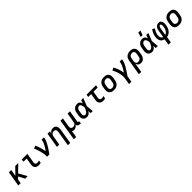

<svg xmlns="http://www.w3.org/2000/svg" viewBox="770 -3402 6260 6260"><g transform="rotate(-45 3900.0 -271.5)"><path d="M361 0 249 -213 178 -144 154 0H46L132 -520H240L202 -292L425 -520H565L319 -282L479 0Z M997 8Q970 8 943.5 3.5Q917 -1 894 -13Q871 -25 853.5 -44Q836 -63 827 -87.5Q818 -112 817.5 -139.5Q817 -167 822 -194L861 -428H720V-520H984L927 -179Q924 -159 927.5 -140Q931 -121 943.5 -108Q956 -95 975 -89.5Q994 -84 1013 -84Q1035 -84 1056.5 -88Q1078 -92 1099 -100L1084 -8Q1063 0 1041 4Q1019 8 997 8Z M1371 0Q1376 -33 1374 -65.5Q1372 -98 1366.5 -129.5Q1361 -161 1355 -192Q1349 -223 1341 -253.5Q1333 -284 1324 -314Q1315 -344 1305 -373.5Q1295 -403 1284 -432.5Q1273 -462 1260 -490L1357 -528Q1377 -485 1393 -440Q1409 -395 1423 -349Q1437 -303 1449 -256Q1461 -209 1469 -161Q1486 -185 1502 -209.5Q1518 -234 1534 -259Q1550 -284 1564.5 -309.5Q1579 -335 1592 -361Q1605 -387 1615.5 -414Q1626 -441 1630 -468L1639 -520H1747L1738 -468Q1733 -436 1721 -405Q1709 -374 1694.5 -344Q1680 -314 1663.5 -284.5Q1647 -255 1629.5 -226Q1612 -197 1594 -168.5Q1576 -140 1556.5 -111.5Q1537 -83 1517.5 -55.5Q1498 -28 1479 0Z M2117 215 2203 -303Q2206 -319 2206.5 -335Q2207 -351 2204 -366.5Q2201 -382 2194 -395.5Q2187 -409 2175.5 -418.5Q2164 -428 2149 -432Q2134 -436 2117 -436Q2096 -436 2073.5 -429.5Q2051 -423 2032.5 -408.5Q2014 -394 2003.5 -372.5Q1993 -351 1989 -329L1935 0H1827L1913 -520H2021L2007 -437Q2019 -457 2035.5 -475Q2052 -493 2073 -505.5Q2094 -518 2117 -523Q2140 -528 2162 -528Q2191 -528 2217.5 -520Q2244 -512 2264 -494.5Q2284 -477 2295.5 -452.5Q2307 -428 2311.5 -401Q2316 -374 2314.5 -345.5Q2313 -317 2308 -288L2225 215Z M2391 215 2513 -520H2621L2571 -217Q2568 -201 2567.5 -185Q2567 -169 2570 -153.5Q2573 -138 2579.5 -124.5Q2586 -111 2598 -101.5Q2610 -92 2625 -88Q2640 -84 2657 -84Q2678 -84 2700.5 -90.5Q2723 -97 2741.5 -111.5Q2760 -126 2770.5 -147.5Q2781 -169 2784 -191L2839 -520H2947L2879 -113Q2878 -107 2879 -101.5Q2880 -96 2883.5 -92Q2887 -88 2892.5 -86Q2898 -84 2904 -84H2927L2926 8H2888Q2865 8 2843.5 3.5Q2822 -1 2805 -13Q2788 -25 2778 -45Q2768 -65 2769 -87Q2757 -66 2740.5 -47.5Q2724 -29 2702.5 -16Q2681 -3 2657.5 2.5Q2634 8 2611 8Q2590 8 2569.5 4Q2549 0 2531 -10Q2529 20 2525.5 49Q2522 78 2517 108L2499 215Z M3221 8Q3190 8 3161.5 1.5Q3133 -5 3110 -21Q3087 -37 3071.5 -61Q3056 -85 3049.5 -113Q3043 -141 3043.5 -171.5Q3044 -202 3049 -232L3066 -332Q3070 -358 3078 -383Q3086 -408 3100.5 -431.5Q3115 -455 3135.5 -474Q3156 -493 3180.5 -505.5Q3205 -518 3231 -523Q3257 -528 3283 -528Q3310 -528 3334.5 -519Q3359 -510 3377 -493Q3395 -476 3406.5 -453.5Q3418 -431 3426 -407Q3436 -435 3446 -463.5Q3456 -492 3466 -520H3561Q3535 -453 3509 -385.5Q3483 -318 3455 -251Q3462 -189 3466.5 -126Q3471 -63 3477 0H3382Q3381 -25 3380.5 -50.5Q3380 -76 3380 -101Q3366 -80 3349.5 -60Q3333 -40 3312.5 -24.5Q3292 -9 3268 -0.5Q3244 8 3221 8ZM3221 -84Q3241 -84 3260 -94Q3279 -104 3294 -119.5Q3309 -135 3320 -153Q3331 -171 3340.5 -189.5Q3350 -208 3358.5 -227Q3367 -246 3375 -265Q3374 -283 3372 -301Q3370 -319 3366 -336.5Q3362 -354 3356.5 -371Q3351 -388 3342 -402.5Q3333 -417 3317.5 -426.5Q3302 -436 3283 -436Q3262 -436 3241 -426Q3220 -416 3205 -398.5Q3190 -381 3182.5 -359.5Q3175 -338 3171 -317L3155 -217Q3152 -202 3151 -187Q3150 -172 3151 -157.5Q3152 -143 3157 -129.5Q3162 -116 3170.5 -105.5Q3179 -95 3192.5 -89.5Q3206 -84 3221 -84Z M3969 8Q3942 8 3915.5 3.5Q3889 -1 3866 -13Q3843 -25 3825.5 -44Q3808 -63 3799 -87.5Q3790 -112 3789.5 -139.5Q3789 -167 3794 -194L3833 -428H3698L3713 -520H4147L4132 -428H3941L3899 -179Q3896 -159 3899.5 -140Q3903 -121 3915 -108Q3927 -95 3946 -89.5Q3965 -84 3985 -84Q4007 -84 4028.5 -88Q4050 -92 4071 -100L4056 -8Q4035 0 4013 4Q3991 8 3969 8Z M4455 8Q4423 8 4392 2.5Q4361 -3 4335 -17.5Q4309 -32 4290 -55.5Q4271 -79 4261.5 -107.5Q4252 -136 4252 -168Q4252 -200 4257 -232L4274 -332Q4278 -359 4288 -386Q4298 -413 4315.5 -437Q4333 -461 4357 -479.5Q4381 -498 4408 -509Q4435 -520 4462.5 -524Q4490 -528 4518 -528Q4550 -528 4581 -522.5Q4612 -517 4638.5 -502.5Q4665 -488 4684 -464.5Q4703 -441 4712 -412.5Q4721 -384 4721.5 -352Q4722 -320 4716 -288L4700 -188Q4695 -161 4685 -134Q4675 -107 4657.5 -83Q4640 -59 4616 -40.5Q4592 -22 4565.5 -11Q4539 0 4511 4Q4483 8 4455 8ZM4456 -84Q4472 -84 4488.5 -87Q4505 -90 4520 -97Q4535 -104 4548.5 -115.5Q4562 -127 4571.5 -141.5Q4581 -156 4586.5 -171.5Q4592 -187 4594 -203L4611 -303Q4614 -320 4614 -336.5Q4614 -353 4610.5 -368.5Q4607 -384 4599 -397Q4591 -410 4578.5 -419Q4566 -428 4550.5 -432Q4535 -436 4518 -436Q4502 -436 4485.5 -433Q4469 -430 4454 -423Q4439 -416 4425.5 -404.5Q4412 -393 4402.5 -378.5Q4393 -364 4387.5 -348.5Q4382 -333 4379 -317L4363 -217Q4360 -200 4359.5 -183.5Q4359 -167 4362.5 -151.5Q4366 -136 4374.5 -123Q4383 -110 4395.5 -101Q4408 -92 4423.5 -88Q4439 -84 4456 -84Z M4937 215 4975 -15Q4982 -58 4980 -99.5Q4978 -141 4971.5 -181.5Q4965 -222 4954.5 -261Q4944 -300 4930.5 -337.5Q4917 -375 4901 -411Q4885 -447 4865 -481L4957 -528Q4981 -487 5000.5 -443.5Q5020 -400 5036 -354.5Q5052 -309 5063.5 -261.5Q5075 -214 5081 -165Q5097 -189 5112 -213.5Q5127 -238 5141.5 -262.5Q5156 -287 5169.5 -312Q5183 -337 5194.5 -363Q5206 -389 5216 -415Q5226 -441 5230 -468L5239 -520H5347L5338 -468Q5333 -436 5321 -405Q5309 -374 5295 -344Q5281 -314 5264.5 -284.5Q5248 -255 5230.5 -226Q5213 -197 5195 -168.5Q5177 -140 5158 -112Q5139 -84 5119.5 -56Q5100 -28 5081 0L5045 215Z M5391 215 5482 -332Q5486 -359 5495.5 -386Q5505 -413 5522 -436.5Q5539 -460 5562.5 -478.5Q5586 -497 5612.5 -508Q5639 -519 5666.5 -523.5Q5694 -528 5721 -528Q5753 -528 5783.5 -522.5Q5814 -517 5840 -502Q5866 -487 5885 -463.5Q5904 -440 5912.5 -411.5Q5921 -383 5921.5 -351.5Q5922 -320 5916 -288L5900 -188Q5896 -164 5889 -140Q5882 -116 5869.5 -93.5Q5857 -71 5840 -51Q5823 -31 5800.5 -17.5Q5778 -4 5753.5 2Q5729 8 5705 8Q5677 8 5650.5 1Q5624 -6 5603.5 -22.5Q5583 -39 5571 -62.5Q5559 -86 5553 -113L5499 215ZM5661 -84Q5684 -84 5708 -91.5Q5732 -99 5751 -116Q5770 -133 5780.5 -156.5Q5791 -180 5794 -203L5811 -303Q5814 -319 5814.5 -335.5Q5815 -352 5811.5 -367.5Q5808 -383 5800.5 -396.5Q5793 -410 5781 -419Q5769 -428 5753.5 -432Q5738 -436 5721 -436Q5698 -436 5673.5 -428.5Q5649 -421 5630.5 -404Q5612 -387 5601.5 -363.5Q5591 -340 5587 -317L5573 -229Q5570 -212 5569 -195Q5568 -178 5571 -161.5Q5574 -145 5580.5 -130Q5587 -115 5598.5 -104.5Q5610 -94 5626.5 -89Q5643 -84 5661 -84Z M6221 8Q6190 8 6161.5 1.5Q6133 -5 6110 -21Q6087 -37 6071.5 -61Q6056 -85 6049.5 -113Q6043 -141 6043.5 -171.5Q6044 -202 6049 -232L6066 -332Q6070 -358 6078 -383Q6086 -408 6100.5 -431.5Q6115 -455 6135.5 -474Q6156 -493 6180.5 -505.5Q6205 -518 6231 -523Q6257 -528 6283 -528Q6310 -528 6334.5 -519Q6359 -510 6377 -493Q6395 -476 6406.5 -453.5Q6418 -431 6426 -407Q6436 -435 6446 -463.5Q6456 -492 6466 -520H6561Q6535 -453 6509 -385.5Q6483 -318 6455 -251Q6462 -189 6466.5 -126Q6471 -63 6477 0H6382Q6381 -25 6380.5 -50.5Q6380 -76 6380 -101Q6366 -80 6349.5 -60Q6333 -40 6312.5 -24.5Q6292 -9 6268 -0.5Q6244 8 6221 8ZM6221 -84Q6241 -84 6260 -94Q6279 -104 6294 -119.5Q6309 -135 6320 -153Q6331 -171 6340.5 -189.5Q6350 -208 6358.5 -227Q6367 -246 6375 -265Q6374 -283 6372 -301Q6370 -319 6366 -336.5Q6362 -354 6356.5 -371Q6351 -388 6342 -402.5Q6333 -417 6317.5 -426.5Q6302 -436 6283 -436Q6262 -436 6241 -426Q6220 -416 6205 -398.5Q6190 -381 6182.5 -359.5Q6175 -338 6171 -317L6155 -217Q6152 -202 6151 -187Q6150 -172 6151 -157.5Q6152 -143 6157 -129.5Q6162 -116 6170.5 -105.5Q6179 -95 6192.5 -89.5Q6206 -84 6221 -84ZM6293 -600 6333 -758H6435L6377 -600Z M6754 215 6789 2Q6759 -3 6732.5 -16Q6706 -29 6685 -49.5Q6664 -70 6651 -96.5Q6638 -123 6632 -152.5Q6626 -182 6626 -213Q6626 -244 6631 -276Q6642 -340 6669.5 -402Q6697 -464 6737 -520L6816 -473Q6783 -424 6759.5 -371Q6736 -318 6727 -264Q6723 -235 6723.5 -206.5Q6724 -178 6733.5 -152.5Q6743 -127 6762 -107.5Q6781 -88 6808 -81L6851 -343Q6855 -365 6861.5 -386.5Q6868 -408 6879 -428.5Q6890 -449 6905.5 -467Q6921 -485 6940.5 -497Q6960 -509 6982.5 -514.5Q7005 -520 7027 -520Q7053 -520 7077 -511Q7101 -502 7117.5 -484Q7134 -466 7142.5 -442.5Q7151 -419 7154 -393.5Q7157 -368 7155.5 -341.5Q7154 -315 7149 -288Q7144 -255 7135 -222.5Q7126 -190 7111 -158.5Q7096 -127 7074 -98.5Q7052 -70 7024 -47.5Q6996 -25 6963.5 -12Q6931 1 6897 5L6862 215ZM6906 -83Q6928 -89 6948 -103Q6968 -117 6984 -134.5Q7000 -152 7011.5 -172.5Q7023 -193 7031.5 -214.5Q7040 -236 7045 -258Q7050 -280 7054 -302Q7056 -316 7057 -329.5Q7058 -343 7058.5 -356.5Q7059 -370 7057 -383Q7055 -396 7050.5 -408Q7046 -420 7036 -428.5Q7026 -437 7013 -437Q7002 -437 6992.5 -430Q6983 -423 6976.5 -413.5Q6970 -404 6965 -393.5Q6960 -383 6957 -372.5Q6954 -362 6951.5 -351Q6949 -340 6947 -330Z M7455 8Q7423 8 7392 2.5Q7361 -3 7335 -17.5Q7309 -32 7290 -55.5Q7271 -79 7261.5 -107.5Q7252 -136 7252 -168Q7252 -200 7257 -232L7274 -332Q7278 -359 7288 -386Q7298 -413 7315.5 -437Q7333 -461 7357 -479.5Q7381 -498 7408 -509Q7435 -520 7462.5 -524Q7490 -528 7518 -528Q7550 -528 7581 -522.5Q7612 -517 7638.5 -502.5Q7665 -488 7684 -464.5Q7703 -441 7712 -412.5Q7721 -384 7721.5 -352Q7722 -320 7716 -288L7700 -188Q7695 -161 7685 -134Q7675 -107 7657.5 -83Q7640 -59 7616 -40.5Q7592 -22 7565.5 -11Q7539 0 7511 4Q7483 8 7455 8ZM7456 -84Q7472 -84 7488.5 -87Q7505 -90 7520 -97Q7535 -104 7548.5 -115.5Q7562 -127 7571.5 -141.5Q7581 -156 7586.5 -171.5Q7592 -187 7594 -203L7611 -303Q7614 -320 7614 -336.5Q7614 -353 7610.5 -368.5Q7607 -384 7599 -397Q7591 -410 7578.5 -419Q7566 -428 7550.5 -432Q7535 -436 7518 -436Q7502 -436 7485.5 -433Q7469 -430 7454 -423Q7439 -416 7425.5 -404.5Q7412 -393 7402.5 -378.5Q7393 -364 7387.5 -348.5Q7382 -333 7379 -317L7363 -217Q7360 -200 7359.5 -183.5Q7359 -167 7362.5 -151.5Q7366 -136 7374.5 -123Q7383 -110 7395.5 -101Q7408 -92 7423.5 -88Q7439 -84 7456 -84Z"/></g></svg>

Font: Iosevka SmBd Ex Obl
Style: Regular
Weight: 600
Width: 7
Italic angle: -9°
Monospace: yes
Designer: Belleve Invis
Foundry: Belleve Invis
Version: Version 32.5.0; ttfautohint (v1.8.4)